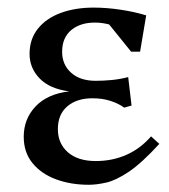

<svg xmlns="http://www.w3.org/2000/svg" viewBox="-20 -482 451 513"><path d="M216.9 11.7Q169.3 11.7 129.7 -2.9Q90.2 -17.5 66.8 -46.2Q43.4 -74.8 43.4 -116.7Q43.4 -163.9 74.8 -197.4Q106.2 -230.9 164.8 -237.9Q112.8 -244.6 85.9 -272.4Q59 -300.3 59 -337.9Q59 -377.6 81.3 -405.4Q103.5 -433.2 142.2 -447.4Q180.9 -461.7 230 -461.7Q264.7 -461.7 301.9 -456.1Q339.2 -450.6 370.6 -440.9L354.3 -344H330.3L271.6 -416.7Q263.9 -418.7 254 -420.2Q244.2 -421.7 233.7 -421.7Q194.3 -421.7 170.2 -401.5Q146 -381.2 146 -343.6Q146 -309.2 170 -287.7Q194 -266.1 235.6 -266.1Q255.8 -266.1 278.4 -268.2Q300.9 -270.4 322.5 -276L331.5 -200L311.9 -194.4Q296.9 -205.4 275.3 -212.4Q253.7 -219.4 226.9 -219.4Q185.2 -219.4 159.9 -197.9Q134.6 -176.4 134.6 -136.9Q134.6 -98.6 161.4 -75.1Q188.2 -51.7 235.9 -51.7Q280 -51.7 317.5 -68.2Q355 -84.7 383.6 -117.6L405.7 -97.6Q358.4 -46 324 -22.9Q289.5 0.1 263.7 5.9Q237.9 11.7 216.9 11.7Z"/></svg>

Font: Ancizar Serif Light
Style: Regular
Weight: 300
Designer: Cesar Puertas, Viviana Monsalve, Julian Moncada, Julian Prieto, Jose Castro, Felipe Aragon, Mariel Hernandez, Sara Alarc
Version: Version 8.100